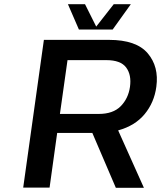

<svg xmlns="http://www.w3.org/2000/svg" viewBox="-20 -890 764 910"><path d="M418 -259V-260H251L215 -1H90L188 -701H497Q626 -701 680 -637.5Q734 -574 721 -479Q711 -404 665.5 -349Q620 -294 540 -272L662 0H529ZM264 -350H448Q516 -350 552 -386.5Q588 -423 596 -478Q604 -535 578 -570Q552 -605 484 -605H300ZM600 -870 514 -750H354L302 -870H383L436 -764L519 -870Z"/></svg>

Font: Fivo Sans Modern Med
Style: Italic
Weight: 450
Designer: Alexander Slobzheninov
Foundry: Alexander Slobzheninov
Version: 1.0